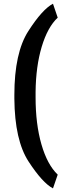

<svg xmlns="http://www.w3.org/2000/svg" viewBox="-20 -809 363 1051"><path d="M58.6 -289.1Q58.6 -520 135.3 -639.2Q211.9 -758.3 270 -788.6L295.9 -712.4Q240.7 -660.6 208.5 -553.5Q176.3 -446.3 174.8 -305.7V-276.4Q174.8 -129.9 206.8 -18.8Q238.8 92.3 295.9 147L270 222.2Q212.4 191.9 136.5 75.4Q60.5 -41 58.6 -269Z"/></svg>

Font: RobotoCondensed-Bold
Style: Bold
Weight: 700
Designer: Google
Version: Version 2.001240; 2014